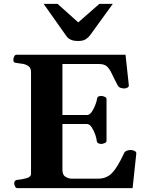

<svg xmlns="http://www.w3.org/2000/svg" viewBox="-20 -977 761 997"><path d="M53.7 -24.9Q53.7 -41 69.8 -43Q93.3 -44.9 117.2 -51.5Q141.1 -58.1 141.1 -74.2V-602.5Q141.1 -623.5 128.7 -632.8Q116.2 -642.1 99.1 -645.3Q82 -648.4 66.9 -649.9Q56.6 -650.9 53 -654.1Q49.3 -657.2 49.3 -668Q49.3 -673.3 53.5 -683.1Q57.6 -692.9 65.9 -692.9H631.8L648.9 -534.2Q649.9 -525.9 640.9 -521.7Q631.8 -517.6 626.5 -517.6Q618.7 -517.6 607.9 -520.3Q597.2 -522.9 591.3 -533.7Q571.8 -570.3 560.3 -595Q548.9 -619.6 535.2 -632.1Q521.5 -644.5 495.1 -644.5H304.2V-379.9H434.6Q447.3 -381.8 458 -398.4Q468.8 -415 475.8 -434.3Q482.9 -453.6 483.9 -463.4Q484.9 -473.1 491.7 -476.1Q498.5 -479 506.3 -479Q511.7 -479 522.5 -474.9Q533.2 -470.7 533.2 -462.4V-246.1Q533.2 -237.8 522.5 -233.6Q511.7 -229.5 506.3 -229.5Q498.5 -229.5 491 -232.9Q483.4 -236.3 482.4 -245.6Q481.9 -256.3 474.9 -277.1Q467.8 -297.9 456.5 -315.4Q445.3 -333 431.6 -333H304.2V-96.2Q304.2 -69.3 318.4 -60.1Q332.5 -50.8 348.6 -49.3H489.7Q533.7 -49.3 562.3 -79.1Q590.8 -108.9 624.5 -182.1Q628.4 -190.9 639.2 -194.6Q649.9 -198.2 657.7 -198.2Q667 -198.2 677 -194.1Q687 -189.9 688 -181.6L668.5 0H70.3Q62 0 57.9 -9.8Q53.7 -19.5 53.7 -24.9ZM386.2 -764.2Q361.3 -764.2 346.9 -771.2Q332.5 -778.3 325.2 -789.1L206.5 -957H278.8L386.2 -860.8L496.1 -957H565.9L447.3 -793.5Q439 -782.2 425.3 -773.2Q411.6 -764.2 386.2 -764.2Z"/></svg>

Font: Gelasio
Style: Regular
Weight: 400
Designer: Eben Sorkin
Foundry: Eben Sorkin
Version: Version 1.008